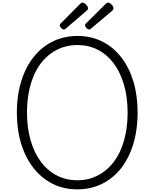

<svg xmlns="http://www.w3.org/2000/svg" viewBox="-20 -1419 1173 1458"><path d="M568 19Q464 19 380 -23Q296 -65 235 -142.5Q174 -220 141 -326.5Q108 -433 108 -564Q108 -652 123 -728.5Q138 -805 166 -869.5Q194 -934 234.5 -985Q275 -1036 326 -1072Q377 -1108 438 -1127Q499 -1146 568 -1146Q671 -1146 755 -1104.5Q839 -1063 899.5 -985.5Q960 -908 992.5 -801.5Q1025 -695 1025 -564Q1025 -477 1010.5 -400.5Q996 -324 968 -258.5Q940 -193 900 -142Q860 -91 809 -55Q758 -19 697.5 0Q637 19 568 19ZM568 -50Q625 -50 674.5 -66.5Q724 -83 766.5 -113.5Q809 -144 843 -188.5Q877 -233 900.5 -290.5Q924 -348 936.5 -416.5Q949 -485 949 -564Q949 -682 921 -777Q893 -872 843 -938.5Q793 -1005 723 -1041Q653 -1077 568 -1077Q511 -1077 461 -1061Q411 -1045 368 -1014Q325 -983 291 -939Q257 -895 233.5 -837.5Q210 -780 197.5 -711.5Q185 -643 185 -564Q185 -446 213 -351Q241 -256 291.5 -189Q342 -122 412.5 -86Q483 -50 568 -50ZM465 -1195Q455 -1195 444.5 -1206Q434 -1217 434 -1226Q434 -1229 435 -1233Q436 -1237 441 -1241L588 -1389Q592 -1394 596.5 -1396.5Q601 -1399 607 -1399Q615 -1399 624.5 -1392Q634 -1385 641 -1375.5Q648 -1366 648 -1357Q648 -1351 646 -1347Q644 -1343 637 -1337L482 -1204Q477 -1201 472.5 -1198Q468 -1195 465 -1195ZM657 -1195Q647 -1195 636.5 -1206Q626 -1217 626 -1226Q626 -1229 627 -1233Q628 -1237 633 -1241L782 -1389Q786 -1394 790.5 -1396.5Q795 -1399 801 -1399Q810 -1399 819 -1392Q828 -1385 835 -1375.5Q842 -1366 842 -1357Q842 -1351 840 -1347Q838 -1343 831 -1337L674 -1204Q669 -1201 665 -1198Q661 -1195 657 -1195Z"/></svg>

Font: Playwrite BR Light
Style: Regular
Weight: 300
Version: Version 1.003